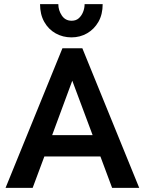

<svg xmlns="http://www.w3.org/2000/svg" viewBox="-20 -915 705 935"><path d="M7 0 284 -680H381L658 0H526L469 -153H196L139 0ZM234 -257H431L332 -522ZM480 -895Q480 -845 459.5 -809Q439 -773 404.5 -753Q370 -733 328 -733Q286 -733 251 -752.5Q216 -772 195.5 -808.5Q175 -845 175 -895H264Q264 -865 281 -839.5Q298 -814 329 -814Q350 -814 363.5 -826Q377 -838 384.5 -856.5Q392 -875 392 -895Z"/></svg>

Font: Teachers SemiBold
Style: Regular
Weight: 600
Version: Version 1.001